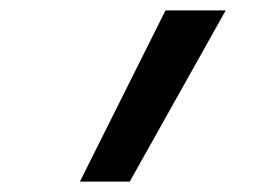

<svg xmlns="http://www.w3.org/2000/svg" viewBox="-20 -792 490 370"><path d="M134 -442 299 -772H415L230 -442Z"/></svg>

Font: Iosevka Custom Medium Oblique
Style: Regular
Weight: 500
Italic angle: -9°
Designer: Belleve Invis
Foundry: Belleve Invis
Version: Version 27.0.1